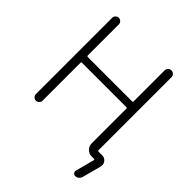

<svg xmlns="http://www.w3.org/2000/svg" viewBox="-238 -907 1199 1199"><g transform="rotate(45 361.5 -308.0)"><path d="M146.5 -724.6V-451.2Q146.5 -443.4 154.3 -443.4H544.9Q551.8 -443.4 551.8 -451.2V-723.6Q551.8 -736.3 560.5 -745.1Q569.3 -753.9 582 -753.9Q594.7 -753.9 603.5 -745.1Q612.3 -736.3 612.3 -723.6V-80.1Q612.3 -73.2 619.1 -73.2H651.4Q672.9 -73.2 686.5 -55.7Q695.3 -43.9 695.3 -30.3Q695.3 -23.4 694.3 -17.6L660.2 110.4Q656.2 122.1 646.5 129.9Q636.7 137.7 623 137.7Q612.3 137.7 606 128.9Q599.6 120.1 602.5 110.4L635.7 -14.6Q636.7 -16.6 634.8 -19Q632.8 -21.5 630.9 -21.5H609.4Q585.9 -21.5 568.8 -38.6Q551.8 -55.7 551.8 -79.1V-384.8Q551.8 -392.6 544.9 -392.6H154.3Q146.5 -392.6 146.5 -384.8V-50.8Q146.5 -39.1 137.7 -30.3Q128.9 -21.5 117.2 -21.5Q105.5 -21.5 96.7 -30.3Q87.9 -39.1 87.9 -50.8V-724.6Q87.9 -736.3 96.7 -745.1Q105.5 -753.9 117.2 -753.9Q128.9 -753.9 137.7 -745.1Q146.5 -736.3 146.5 -724.6Z"/></g></svg>

Font: irohamaru Light
Style: Regular
Weight: 200
Designer: [Source Han Sans]
Ryoko NISHIZUKA  (kana & ideographs); Paul D. Hunt (Latin, Greek & Cyrillic); Wenlong ZHANG  (bopomofo
Version: Version 1.01